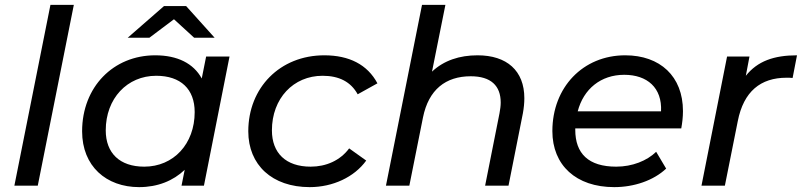

<svg xmlns="http://www.w3.org/2000/svg" viewBox="-20 -762 3291 788"><path d="M39 0H135L283 -742H187Z M694 -683 777 -607H861L744 -737H653L504 -607H593ZM826 -530 808 -440C774 -502 708 -535 617 -535C445 -535 317 -405 317 -223C317 -80 416 6 551 6C627 6 691 -20 738 -65L725 0H817L922 -530ZM572 -78C471 -78 414 -134 414 -227C414 -358 502 -451 621 -451C722 -451 779 -396 779 -302C779 -171 692 -78 572 -78Z M1251 6C1346 6 1434 -35 1483 -103L1413 -153C1376 -103 1318 -78 1255 -78C1153 -78 1096 -134 1096 -227C1096 -358 1184 -451 1304 -451C1372 -451 1420 -426 1448 -375L1529 -420C1488 -497 1413 -535 1311 -535C1129 -535 999 -402 999 -223C999 -85 1097 6 1251 6Z M1940 -535C1866 -535 1802 -514 1753 -468L1808 -742H1712L1564 0H1660L1716 -280C1739 -394 1809 -449 1912 -449C1995 -449 2035 -410 2035 -341C2035 -328 2033 -313 2030 -297L1971 0H2067L2126 -297C2130 -319 2132 -340 2132 -359C2132 -472 2060 -535 1940 -535Z M2776 -235C2780 -257 2783 -281 2783 -306C2783 -449 2689 -535 2546 -535C2373 -535 2247 -404 2247 -224C2247 -84 2344 6 2501 6C2582 6 2662 -21 2714 -70L2673 -139C2635 -102 2575 -78 2509 -78C2395 -78 2341 -132 2341 -229V-235ZM2542 -455C2636 -455 2698 -402 2693 -305H2351C2375 -397 2446 -455 2542 -455Z M3041 -451 3056 -530H2964L2859 0H2955L3008 -265C3032 -387 3102 -443 3208 -443C3218 -443 3224 -443 3233 -442L3251 -535C3156 -535 3089 -511 3041 -451Z"/></svg>

Font: AWKNG-Font Medium
Style: Italic
Weight: 500
Italic angle: -11.3°
Designer: Awakening Church
Foundry: Awakening Church
Version: Version 1.700;PS 001.700;hotconv 1.0.88;makeotf.lib2.5.64775